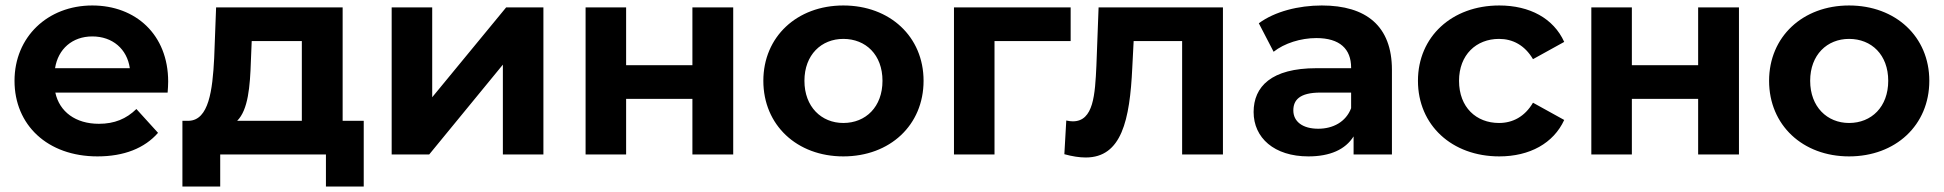

<svg xmlns="http://www.w3.org/2000/svg" viewBox="-20 -564 7098 701"><path d="M181 -315C192 -385 244 -431 317 -431C391 -431 444 -385 454 -315ZM336 7C433 7 508 -23 557 -79L478 -166C441 -130 398 -112 341 -112C256 -112 197 -156 182 -226H592C593 -238 594 -255 594 -266C594 -438 475 -544 317 -544C154 -544 33 -429 33 -269C33 -108 153 7 336 7Z M846 -123C886 -163 893 -248 896 -341L899 -414H1082V-123ZM784 0H1170V117H1308V-123H1231V-537H769L762 -352C756 -233 742 -126 670 -123H646V117H784Z M1547 0 1816 -328V0H1964V-537H1828L1558 -209V-537H1410V0Z M2266 0V-203H2508V0H2657V-537H2508V-326H2266V-537H2118V0Z M3059 7C3229 7 3352 -107 3352 -269C3352 -430 3229 -544 3059 -544C2890 -544 2767 -430 2767 -269C2767 -107 2890 7 3059 7ZM3059 -115C2979 -115 2917 -174 2917 -269C2917 -364 2979 -422 3059 -422C3141 -422 3202 -364 3202 -269C3202 -174 3141 -115 3059 -115Z M3611 -414H3889V-537H3463V0H3611Z M3866 -1C3895 7 3921 11 3944 11C4075 11 4105 -125 4114 -317L4119 -414H4296V0H4445V-537H3991L3983 -324C3978 -219 3973 -121 3897 -121C3890 -121 3882 -122 3873 -124Z M4913 -169C4894 -119 4847 -94 4793 -94C4736 -94 4702 -120 4702 -161C4702 -198 4724 -226 4801 -226H4913ZM4757 7C4836 7 4892 -18 4922 -66V0H5062V-309C5062 -469 4968 -544 4806 -544C4721 -544 4634 -522 4576 -479L4630 -375C4669 -406 4729 -425 4786 -425C4872 -425 4913 -385 4913 -317V-315H4786C4622 -315 4557 -248 4557 -155C4557 -61 4632 7 4757 7Z M5454 7C5565 7 5652 -41 5691 -126L5577 -189C5547 -138 5503 -115 5453 -115C5370 -115 5307 -172 5307 -269C5307 -364 5370 -422 5453 -422C5503 -422 5547 -399 5577 -348L5691 -411C5652 -497 5565 -544 5454 -544C5281 -544 5157 -430 5157 -269C5157 -107 5281 7 5454 7Z M5938 0V-203H6180V0H6329V-537H6180V-326H5938V-537H5790V0Z M6731 7C6901 7 7024 -107 7024 -269C7024 -430 6901 -544 6731 -544C6562 -544 6439 -430 6439 -269C6439 -107 6562 7 6731 7ZM6731 -115C6651 -115 6589 -174 6589 -269C6589 -364 6651 -422 6731 -422C6813 -422 6874 -364 6874 -269C6874 -174 6813 -115 6731 -115Z"/></svg>

Font: Montserrat-Alt1
Style: Bold
Weight: 700
Designer: Differentunic
Foundry: Differentunic
Version: Version 7.222